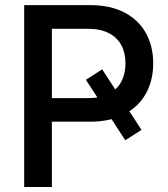

<svg xmlns="http://www.w3.org/2000/svg" viewBox="-20 -748 673 768"><path d="M388.7 -470.7 545.9 -228.5 481 -187 323.7 -428.7ZM76.7 0V-727.5H340.3Q422.4 -727.5 478.8 -697.5Q535.2 -667.5 564 -615Q592.8 -562.5 592.8 -494.6Q592.8 -426.3 563.7 -373.8Q534.7 -321.3 478 -291.3Q421.4 -261.2 338.9 -261.2H150.4V-355.5H331.1Q382.3 -355.5 415.8 -373Q449.2 -390.6 465.6 -422.1Q481.9 -453.6 481.9 -494.6Q481.9 -535.6 465.6 -566.7Q449.2 -597.7 415.8 -615.2Q382.3 -632.8 330.6 -632.8H187.5V0Z"/></svg>

Font: Inter 20pt Medium
Style: Regular
Weight: 500
Version: Version 4.001;git-66647c0bb